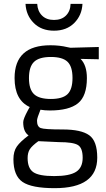

<svg xmlns="http://www.w3.org/2000/svg" viewBox="-20 -746 554 1001"><path d="M265 235Q145 235 97.5 202.5Q50 170 50 84Q50 43 68 17.5Q86 -8 129 -40Q101 -59 101 -109Q101 -126 126 -172L135 -188Q56 -224 56 -339Q56 -510 243 -510Q291 -510 332 -500L347 -497L495 -501V-437L400 -439Q433 -406 433 -339Q433 -245 386.5 -207.5Q340 -170 240 -170Q213 -170 191 -174Q173 -130 173 -117Q173 -86 192 -78.5Q211 -71 307 -71Q403 -71 445 -41Q487 -11 487 76Q487 235 265 235ZM124 78Q124 131 153.5 151.5Q183 172 262.5 172Q342 172 376.5 150Q411 128 411 76.5Q411 25 386 10Q361 -5 288 -5L180 -10Q147 14 135.5 32Q124 50 124 78ZM131 -339Q131 -280 157.5 -255Q184 -230 245 -230Q306 -230 332 -255Q358 -280 358 -339.5Q358 -399 332 -424Q306 -449 245 -449Q184 -449 157.5 -423.5Q131 -398 131 -339ZM348 -726H410Q407 -666 367 -626Q327 -586 261.5 -586Q196 -586 156 -626Q116 -666 113 -726H174Q176 -688 199 -665Q222 -642 261.5 -642Q301 -642 324 -665Q347 -688 348 -726Z"/></svg>

Font: Titillium Web
Style: Regular
Weight: 400
Version: Version 1.001;PS 57.000;hotconv 1.0.70;makeotf.lib2.5.55311